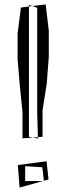

<svg xmlns="http://www.w3.org/2000/svg" viewBox="-20 -730 300 862"><path d="M110 -701 74 -696 59 -580V-463L69 -345L81 -227V-109L126 -112L110 -116ZM171 -116V-235L190 -355L199 -475V-593L185 -710L125 -703L147 -695V-227L150 -114ZM198 76 189 -6 60 11 68 112 172 83H93V16L170 21L177 81ZM151 -109V-108L126 -112L150 -114ZM110 -708 125 -703 110 -701ZM178 83H172L177 81Z"/></svg>

Font: Quebrada
Style: Regular
Weight: 400
Designer: deFharo
Foundry: deFharo
Version: Version 1.034 2012